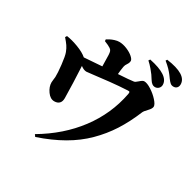

<svg xmlns="http://www.w3.org/2000/svg" viewBox="-200 -1081 1400 1384"><g transform="rotate(30 500.0 -389.0)"><path d="M799.8 -856.9 807.1 -868.2Q980 -844.7 980 -762.2Q980 -744.1 969.7 -733.2Q959.5 -722.2 941.9 -722.2Q927.2 -722.2 916.5 -730.5Q905.8 -738.8 891.1 -758.8Q890.1 -760.3 882.8 -770.3Q875.5 -780.3 872.3 -784.4Q869.1 -788.6 860.6 -798.8Q852.1 -809.1 844.5 -816.7Q836.9 -824.2 825.2 -835.2Q813.5 -846.2 799.8 -856.9ZM691.9 -795.9 700.2 -808.1Q870.1 -773.4 870.1 -694.8Q870.1 -677.2 857.9 -665Q845.7 -652.8 827.1 -652.8Q802.7 -652.8 782.2 -686Q767.6 -708.5 760.7 -718.8Q753.9 -729 734.1 -752.4Q714.4 -775.9 691.9 -795.9ZM351.1 -759.8 350.1 -773.9Q369.1 -784.7 378.4 -789.6Q387.7 -794.4 407.2 -800.8Q426.8 -807.1 443.8 -807.1Q475.1 -807.1 509 -793Q543 -778.8 563.5 -760.5Q584 -742.2 584 -729Q584 -713.4 572.8 -697.3Q561.5 -681.2 559.1 -667Q553.2 -633.3 550.8 -601.1Q647 -606.9 678.2 -611.8Q688.5 -613.3 709 -632.1Q729.5 -650.9 742.2 -650.9Q766.1 -650.9 802.2 -627.7Q838.4 -604.5 865.2 -574.7Q892.1 -544.9 892.1 -526.9Q892.1 -510.3 868.4 -485.8Q844.7 -461.4 839.8 -449.2Q797.9 -347.7 747.1 -268.6Q696.3 -189.5 627.4 -121.3Q558.6 -53.2 468 -1.2Q377.4 50.8 261.2 89.8L249 73.2Q427.2 -31.7 539.6 -181.2Q651.9 -330.6 687 -512.2Q689.9 -526.4 687 -530.8Q684.1 -535.2 671.9 -534.2Q602.5 -530.8 526.4 -522.7Q450.2 -514.6 402.1 -508.3Q354 -502 345.2 -502Q322.8 -502 296.9 -522Q299.8 -475.1 303 -384.3Q306.2 -293.5 306.2 -258.8Q306.2 -230 291.7 -215.6Q277.3 -201.2 251 -201.2Q217.3 -201.2 191.7 -237.3Q166 -273.4 166 -310.1Q165.5 -315.9 168 -331.8Q170.4 -347.7 170.9 -356.9Q172.4 -387.7 164.8 -456.1Q157.2 -524.4 147 -550.8Q136.7 -577.6 124 -595.9Q111.3 -614.3 87.9 -641.1L96.2 -654.8Q140.1 -648.9 194.1 -628.4Q248 -607.9 277.8 -582Q352.5 -586.4 425.8 -592.8Q425.8 -631.3 423.8 -687Q422.9 -705.6 419.4 -715.8Q416 -726.1 404.8 -733.9Q388.7 -745.1 351.1 -759.8Z"/></g></svg>

Font: Noto Serif JP Black
Style: Regular
Weight: 900
Designer: Ryoko NISHIZUKA  (kana & ideographs); Frank Grießhammer (Latin, Greek & Cyrillic); Wenlong ZHANG  (bopomofo); Sandoll Co
Foundry: Adobe Systems Incorporated
Version: Version 1.001;PS 1.001;hotconv 16.6.54;makeotf.lib2.5.65590